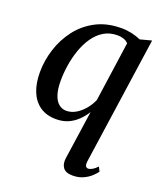

<svg xmlns="http://www.w3.org/2000/svg" viewBox="-146 -640 836 988"><g transform="rotate(20 272.0 -145.5)"><path d="M416 162.5Q414.5 177 418.8 185Q423 193 432.5 193Q442.5 193 455.2 185.8Q468 178.5 481.5 164L493.5 188Q485.5 199.5 469 215Q452.5 230.5 427.5 242.2Q402.5 254 369 254Q331.5 254 316.8 233.8Q302 213.5 307 180.5L345.5 -85Q329.5 -58.5 307 -36.8Q284.5 -15 255.8 -2.2Q227 10.5 190.5 10.5Q138 10.5 102.2 -14Q66.5 -38.5 48.2 -83Q30 -127.5 30 -188Q30 -252 50 -315.2Q70 -378.5 109.8 -430.5Q149.5 -482.5 209.2 -513.8Q269 -545 348 -545Q376.5 -545 404.8 -538.8Q433 -532.5 454.5 -522.5L517 -539ZM401 -481.5Q390.5 -493 375 -498.2Q359.5 -503.5 341.5 -503.5Q299 -503.5 266.8 -484Q234.5 -464.5 211.5 -431Q188.5 -397.5 174 -356.2Q159.5 -315 152.5 -270.2Q145.5 -225.5 145.5 -184Q145.5 -138 155.5 -107.8Q165.5 -77.5 183.5 -62.8Q201.5 -48 224.5 -48Q251.5 -48 276.5 -62.5Q301.5 -77 322 -101.5Q342.5 -126 354.5 -154Z"/></g></svg>

Font: Merriweather 72pt Medium
Style: Italic
Weight: 500
Italic angle: -7.8°
Version: Version 2.101